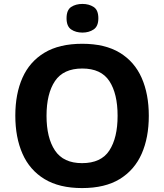

<svg xmlns="http://www.w3.org/2000/svg" viewBox="-20 -948 836 978"><path d="M738 -358Q738 -247 701.5 -164.5Q665 -82 590 -36Q515 10 398 10Q282 10 206.5 -36Q131 -82 94.5 -165Q58 -248 58 -359Q58 -470 94.5 -552Q131 -634 206.5 -679.5Q282 -725 399 -725Q515 -725 590 -679.5Q665 -634 701.5 -551.5Q738 -469 738 -358ZM217 -358Q217 -246 260 -181.5Q303 -117 398 -117Q495 -117 537 -181.5Q579 -246 579 -358Q579 -471 537 -535Q495 -599 399 -599Q303 -599 260 -535Q217 -471 217 -358ZM400 -928Q433 -928 457 -912.5Q481 -897 481 -855Q481 -814 457 -798Q433 -782 400 -782Q366 -782 342.5 -798Q319 -814 319 -855Q319 -897 342.5 -912.5Q366 -928 400 -928Z"/></svg>

Font: Noto IKEA Simplified Chinese
Style: Bold
Weight: 700
Designer: Monotype Design Team
Foundry: Monotype Imaging Inc.
Version: Version 1.100